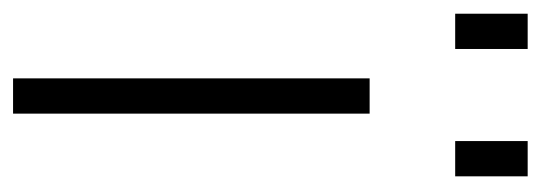

<svg xmlns="http://www.w3.org/2000/svg" viewBox="-287 -541 828 294"><g transform="rotate(90 127.0 -394.0)"><path d="M1 0ZM100 -546H154V0H100ZM196 -788H250V-677H196ZM1 -788H55V-677H1Z"/></g></svg>

Font: Biryani ExtraLight
Style: Regular
Weight: 275
Designer: Dan Reynolds and Mathieu Reguer
Foundry: Dan Reynolds and Mathieu Reguer
Version: Version 1.004; ttfautohint (v1.1) -l 5 -r 5 -G 72 -x 0 -D la